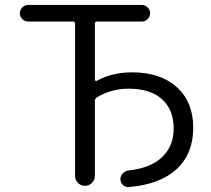

<svg xmlns="http://www.w3.org/2000/svg" viewBox="-20 -750 850 775"><path d="M93 -663Q80 -663 70 -673Q60 -683 60 -697Q60 -710 70 -720Q80 -730 93 -730H553Q566 -730 576 -720Q586 -710 586 -697Q586 -683 576 -673Q566 -663 553 -663H372Q363 -663 363 -655V-428Q363 -425 366 -423.5Q369 -422 371 -424Q433 -458 513 -458Q628 -458 694 -398Q760 -338 760 -235Q760 -129 692.5 -67Q625 -5 499 5Q486 6 476 -3.5Q466 -13 466 -27Q466 -40 475.5 -50Q485 -60 499 -62Q587 -71 634 -115.5Q681 -160 681 -231Q681 -307 634 -349.5Q587 -392 500 -392Q427 -392 370 -356Q363 -351 363 -343V-40Q363 -24 351.5 -12Q340 0 323 0Q306 0 294.5 -12Q283 -24 283 -40V-655Q283 -663 274 -663Z"/></svg>

Font: Rounded Mplus 1c
Style: Regular
Weight: 400
Version: Version 1.059.20150529